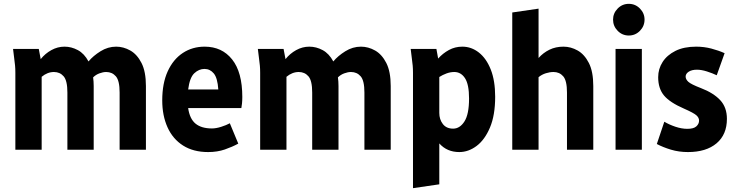

<svg xmlns="http://www.w3.org/2000/svg" viewBox="-20 -780 3827 1000"><path d="M48 -525H182L192 -472Q215 -501 247.5 -519Q280 -537 316 -537Q352 -537 385.5 -519Q419 -501 441 -460Q465 -489 503.5 -513Q542 -537 585 -537Q623 -537 658.5 -517Q694 -497 717 -452Q740 -407 740 -332V0H603V-298Q603 -360 583.5 -382.5Q564 -405 533 -405Q517 -405 498 -398Q479 -391 465 -377Q468 -356 468 -332V0H331V-298Q331 -360 311.5 -382.5Q292 -405 261 -405Q227 -405 197 -380V0H60V-401Q60 -422 58.5 -438Q57 -454 54 -476Z M825 -257Q825 -346 853.5 -408.5Q882 -471 932 -504Q982 -537 1046 -537Q1136 -537 1189 -470.5Q1242 -404 1242 -275Q1242 -257 1240.5 -241.5Q1239 -226 1237 -217H960Q968 -161 998.5 -136Q1029 -111 1084 -111Q1105 -111 1132 -119.5Q1159 -128 1177 -138L1221 -32Q1190 -15 1151 -1.5Q1112 12 1064 12Q987 12 933.5 -22Q880 -56 852.5 -117Q825 -178 825 -257ZM1045 -421Q1016 -421 992 -398.5Q968 -376 960 -314H1117Q1113 -374 1093.5 -397.5Q1074 -421 1045 -421Z M1323 -525H1457L1467 -472Q1490 -501 1522.5 -519Q1555 -537 1591 -537Q1627 -537 1660.5 -519Q1694 -501 1716 -460Q1740 -489 1778.5 -513Q1817 -537 1860 -537Q1898 -537 1933.5 -517Q1969 -497 1992 -452Q2015 -407 2015 -332V0H1878V-298Q1878 -360 1858.5 -382.5Q1839 -405 1808 -405Q1792 -405 1773 -398Q1754 -391 1740 -377Q1743 -356 1743 -332V0H1606V-298Q1606 -360 1586.5 -382.5Q1567 -405 1536 -405Q1502 -405 1472 -380V0H1335V-401Q1335 -422 1333.5 -438Q1332 -454 1329 -476Z M2119 -525H2253L2262 -475Q2286 -502 2318 -519.5Q2350 -537 2388 -537Q2435 -537 2474 -506.5Q2513 -476 2536 -418Q2559 -360 2559 -276Q2559 -180 2532 -116Q2505 -52 2462.5 -20Q2420 12 2372 12Q2308 12 2268 -33V180L2131 200V-401Q2131 -422 2129.5 -438Q2128 -454 2125 -476ZM2268 -192Q2268 -158 2286.5 -134Q2305 -110 2340 -110Q2375 -110 2399 -147.5Q2423 -185 2423 -267Q2423 -340 2402 -372.5Q2381 -405 2346 -405Q2326 -405 2305.5 -397.5Q2285 -390 2268 -379Z M2648 0V-715L2785 -735V-478Q2809 -505 2841.5 -521Q2874 -537 2915 -537Q2953 -537 2988.5 -517Q3024 -497 3047 -452Q3070 -407 3070 -332V0H2933V-298Q2933 -360 2913.5 -382.5Q2894 -405 2863 -405Q2844 -405 2823 -398.5Q2802 -392 2785 -378V0Z M3173 -678Q3173 -711 3197 -735.5Q3221 -760 3255 -760Q3289 -760 3313 -735.5Q3337 -711 3337 -678Q3337 -644 3313 -619.5Q3289 -595 3255 -595Q3221 -595 3197 -619.5Q3173 -644 3173 -678ZM3186 0V-525H3323V0Z M3401 -30 3440 -146Q3465 -131 3497.5 -120Q3530 -109 3560 -109Q3593 -109 3607 -122Q3621 -135 3621 -152Q3621 -167 3607 -179.5Q3593 -192 3543 -214Q3469 -246 3438.5 -282.5Q3408 -319 3408 -378Q3408 -421 3431 -457Q3454 -493 3498 -515Q3542 -537 3606 -537Q3647 -537 3685 -527Q3723 -517 3754 -503L3713 -388Q3690 -399 3661.5 -408Q3633 -417 3610 -417Q3583 -417 3567 -406.5Q3551 -396 3551 -381Q3551 -367 3565 -354Q3579 -341 3631 -321Q3696 -296 3731 -258.5Q3766 -221 3766 -161Q3766 -79 3712 -33.5Q3658 12 3563 12Q3516 12 3474.5 -0.5Q3433 -13 3401 -30Z"/></svg>

Font: Radio Canada Condensed
Style: Bold
Weight: 700
Width: 3
Designer: Charles Daoud, Etienne Aubert Bonn, Alexandre Saumier Demers, Jacques Le Bailly
Foundry: Radio-Canada
Version: Version 2.104; ttfautohint (v1.8.4.7-5d5b);gftools[0.9.28.de